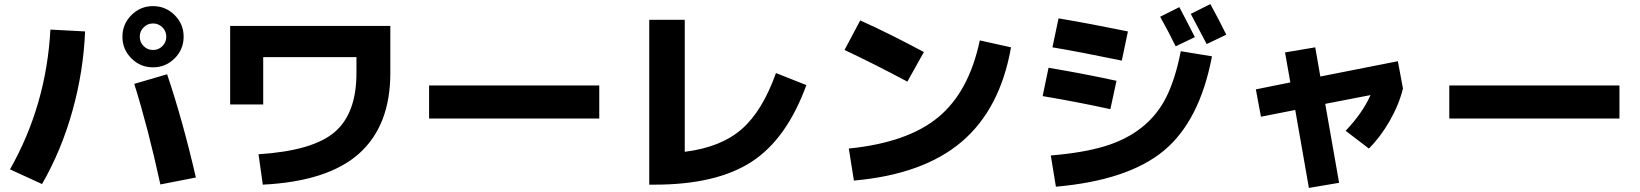

<svg xmlns="http://www.w3.org/2000/svg" viewBox="-20 -860 8040 941"><path d="M638 -449 799 -496Q876 -268 940 10L766 44Q705 -236 638 -449ZM227 -715 397 -706Q389 -510 335 -316.5Q281 -123 186 42L29 -30Q207 -344 227 -715ZM776 -634Q795 -653 795 -680Q795 -707 776 -726Q757 -745 730 -745Q703 -745 684 -726Q665 -707 665 -680Q665 -653 684 -634Q703 -615 730 -615Q757 -615 776 -634ZM836 -786Q880 -742 880 -680Q880 -618 836 -574Q792 -530 730 -530Q668 -530 624 -574Q580 -618 580 -680Q580 -742 624 -786Q668 -830 730 -830Q792 -830 836 -786Z M1108 -733H1893V-502Q1893 -245 1740.5 -108Q1588 29 1268 45L1247 -104Q1513 -121 1620 -212.5Q1727 -304 1727 -502V-580H1270V-348H1108Z M2083 -279V-441H2917V-279Z M3336 -116Q3513 -138 3615 -227Q3717 -316 3783 -502L3932 -443Q3836 -179 3663.5 -67Q3491 45 3188 45H3162V-763H3336Z M4119 -615 4196 -760Q4342 -694 4508 -605L4427 -460Q4260 -549 4119 -615ZM4782 -662 4935 -628Q4882 -326 4693.5 -165.5Q4505 -5 4165 25L4140 -132Q4428 -161 4578.5 -285.5Q4729 -410 4782 -662Z M5767 -609 5920 -584Q5860 -268 5684.5 -122Q5509 24 5155 55L5130 -98Q5287 -111 5393.5 -143Q5500 -175 5576.5 -236Q5653 -297 5697 -386Q5741 -475 5767 -609ZM5836 -678 5742 -633Q5710 -699 5666 -778L5760 -825Q5801 -748 5836 -678ZM5990 -690 5894 -644Q5840 -748 5816 -792L5912 -840Q5958 -756 5990 -690ZM5119 -528Q5296 -498 5452 -464L5422 -325Q5262 -360 5090 -389ZM5168 -770Q5328 -743 5508 -706L5478 -563Q5270 -606 5138 -628Z M6278 -603 6426 -628 6451 -485 6831 -560 6856 -426Q6836 -346 6791 -267.5Q6746 -189 6689 -132L6575 -219Q6658 -306 6697 -394L6475 -351L6543 36L6395 61L6328 -321L6160 -288L6135 -422L6304 -456Z M7083 -279V-441H7917V-279Z"/></svg>

Font: M PLUS 1p ExtraBold
Style: Regular
Weight: 800
Version: Version 1.062